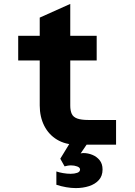

<svg xmlns="http://www.w3.org/2000/svg" viewBox="-20 -739 690 981"><path d="M370 0Q314 0 271.5 -25.5Q229 -51 206 -96.5Q183 -142 183 -200V-649L339 -719V-200Q339 -174 346.5 -157.5Q354 -141 374.5 -133.5Q395 -126 432 -126H573V0ZM73 -430V-556H474V-430ZM367 222Q344 222 318 217.5Q292 213 268 205V137Q282 142 302.5 145.5Q323 149 341 149Q360 149 374.5 144Q389 139 389 127Q389 117 374.5 111.5Q360 106 343 106Q334 106 325.5 107.5Q317 109 310 111L288 72L349 -28L426 -5L392 45Q396 44 399.5 43.5Q403 43 406 43Q429 43 451.5 52Q474 61 489 79.5Q504 98 504 127Q504 160 485 181Q466 202 435 212Q404 222 367 222Z"/></svg>

Font: Azeret Mono Thin
Style: Bold
Weight: 700
Version: Version 1.002